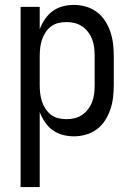

<svg xmlns="http://www.w3.org/2000/svg" viewBox="-20 -548 540 783"><path d="M64 215V-520H142V-429Q150 -450 163 -469.5Q176 -489 194.5 -502.5Q213 -516 235.5 -522Q258 -528 281 -528Q306 -528 330.5 -521Q355 -514 375 -499Q395 -484 408.5 -463Q422 -442 430 -418.5Q438 -395 441 -370Q444 -345 444 -320V-200Q444 -175 441 -150Q438 -125 430 -101.5Q422 -78 408.5 -57Q395 -36 375 -21Q355 -6 330.5 1Q306 8 281 8Q258 8 235.5 2Q213 -4 194.5 -17.5Q176 -31 163 -50.5Q150 -70 142 -91V215ZM251 -62Q268 -62 284.5 -66Q301 -70 315 -79.5Q329 -89 339.5 -103Q350 -117 356 -133Q362 -149 364 -166Q366 -183 366 -200V-320Q366 -337 364 -354Q362 -371 356 -387Q350 -403 339.5 -417Q329 -431 315 -440.5Q301 -450 284.5 -454Q268 -458 251 -458Q234 -458 217.5 -454Q201 -450 188 -440Q175 -430 165.5 -415.5Q156 -401 151 -385.5Q146 -370 144 -353.5Q142 -337 142 -320V-200Q142 -183 144 -166.5Q146 -150 151 -134.5Q156 -119 165.5 -104.5Q175 -90 188 -80Q201 -70 217.5 -66Q234 -62 251 -62Z"/></svg>

Font: Iosevka SS18
Style: Regular
Weight: 400
Monospace: yes
Designer: Belleve Invis
Foundry: Belleve Invis
Version: Version 25.1.1; ttfautohint (v1.8.4)